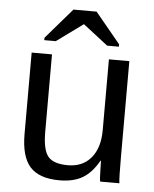

<svg xmlns="http://www.w3.org/2000/svg" viewBox="-53 -772 662 827"><g transform="rotate(5 278.0 -359.0)"><path d="M67.9 -527.8H155.8V-192.9Q155.8 -115.7 179.2 -86.9Q202.6 -58.1 265.1 -58.1Q329.1 -58.1 365.5 -101.6Q401.9 -145 401.9 -222.2V-527.8H490.2V-112.8Q490.2 -21.5 493.2 0H410.2L408.2 -13.2Q408.2 -19 407.2 -40.3Q406.2 -61.5 405.8 -89.8H403.8Q374 -36.6 334.5 -13.4Q294.9 9.8 234.9 9.8Q147.5 9.8 107.7 -33.9Q67.9 -77.6 67.9 -175.8ZM331.1 -728 439.9 -596.2V-585.9H389.2L282.2 -668.9H280.8L167 -585.9H117.2V-596.2L231 -728Z"/></g></svg>

Font: Libra Sans Modern
Style: Regular
Weight: 400
Foundry: Stefan Peev, Context Ltd
Version: Version 1.000